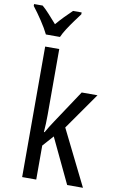

<svg xmlns="http://www.w3.org/2000/svg" viewBox="-143 -1045 675 1101"><g transform="rotate(10 195.0 -494.5)"><path d="M150 -760V-377Q150 -353 149 -326.5Q148 -300 146 -276H150Q158 -291 170 -310Q182 -329 192 -344L320 -537H412L262 -323L422 0H330L206 -261L150 -198V0H68V-760ZM240 -989V-978Q225 -958 206 -932Q187 -906 169.5 -879Q152 -852 142 -829H60Q44 -862 16.5 -903.5Q-11 -945 -37 -978V-989H13Q33 -972 55.5 -947Q78 -922 101 -896Q126 -925 145.5 -945Q165 -965 190 -989Z"/></g></svg>

Font: Avrile Sans Condensed
Style: Regular
Weight: 400
Width: 3
Designer: Monotype Design Team
Foundry: Monotype Imaging Inc.
Version: Version 2.001;September 10, 2019;FontCreator 11.5.0.2425 64-